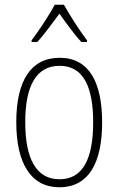

<svg xmlns="http://www.w3.org/2000/svg" viewBox="-20 -784 502 814"><path d="M251 -764H212C189 -720 142 -650 114 -613V-606H138C168 -638 204 -689 232 -726C260 -687 294 -639 325 -606H349V-613C326 -642 276 -718 251 -764ZM413 -265C413 -433 359 -539 233 -539C111 -539 49 -442 49 -266C49 -90 112 10 232 10C353 10 413 -89 413 -265ZM87 -266C87 -419 133 -505 233 -505C336 -505 375 -411 375 -266C375 -108 330 -24 232 -24C133 -24 87 -112 87 -266Z"/></svg>

Font: Noto Sans Ethiopic Condensed ExtraLight
Style: Regular
Weight: 200
Width: 3
Designer: Monotype Design Team
Foundry: Monotype Imaging Inc.
Version: Version 2.102